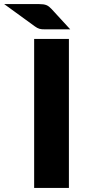

<svg xmlns="http://www.w3.org/2000/svg" viewBox="-92 -919 432 939"><path d="M245 0H75V-728.5H245ZM99.5 -899Q111 -899 119.8 -897.8Q128.5 -896.5 135.2 -893.8Q142 -891 148 -886.2Q154 -881.5 160.5 -874.5L251.5 -775.5H128.5Q119.5 -775.5 113 -776Q106.5 -776.5 100.8 -778.2Q95 -780 89.8 -782.8Q84.5 -785.5 78.5 -790L-71.5 -899Z"/></svg>

Font: LatoHex
Style: Regular
Weight: 900
Designer: Lukasz Dziedzic
Foundry: tyPoland Lukasz Dziedzic
Version: Version 1.104; Western+Polish opensource